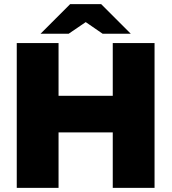

<svg xmlns="http://www.w3.org/2000/svg" viewBox="-20 -908 829 928"><path d="M61 0V-700H263V-445H525V-700H727V0H525V-268H263V0ZM176 -745 319 -888H469L422 -820L312 -745ZM476 -745 367 -820 319 -888H469L612 -745Z"/></svg>

Font: REM ExtraBold
Style: Regular
Weight: 800
Designer: Octavio Pardo
Foundry: Ashler Design
Version: Version 1.005;gftools[0.9.28]